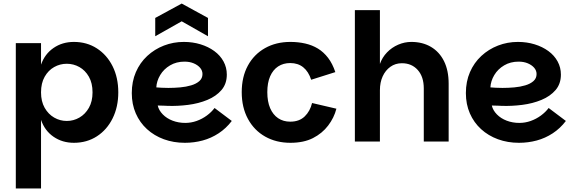

<svg xmlns="http://www.w3.org/2000/svg" viewBox="-20 -797 3229 1081"><path d="M396 7Q331 7 281.5 -27Q232 -61 211 -122V264H69V-554H211V-433Q232 -493 281.5 -527Q331 -561 396 -561Q469 -561 525.5 -524.5Q582 -488 614 -424Q646 -360 646 -277Q646 -195 614 -130.5Q582 -66 525.5 -29.5Q469 7 396 7ZM356 -116Q394 -116 427 -135Q460 -154 480.5 -190Q501 -226 501 -277Q501 -329 480.5 -365Q460 -401 427 -419.5Q394 -438 356 -438Q318 -438 285 -419.5Q252 -401 231.5 -365Q211 -329 211 -277Q211 -226 231.5 -190Q252 -154 285 -135Q318 -116 356 -116Z M1021 7Q957 7 902.5 -13Q848 -33 807.5 -70Q767 -107 744.5 -158.5Q722 -210 722 -273Q722 -338 745 -391Q768 -444 809 -482Q850 -520 903 -540.5Q956 -561 1015 -561Q1065 -561 1109 -547.5Q1153 -534 1186.5 -509.5Q1220 -485 1238.5 -451Q1257 -417 1257 -377Q1257 -325 1227 -290Q1197 -255 1147.5 -234.5Q1098 -214 1039 -206.5Q980 -199 923 -201Q914 -202 902 -202Q890 -202 880.5 -202.5Q871 -203 868 -203Q874 -176 896.5 -153Q919 -130 952 -117.5Q985 -105 1023 -105Q1056 -105 1087 -116Q1118 -127 1144.5 -146.5Q1171 -166 1188 -189L1285 -116Q1253 -74 1211 -46.5Q1169 -19 1121 -6Q1073 7 1021 7ZM928 -302Q961 -302 994.5 -305Q1028 -308 1056.5 -316.5Q1085 -325 1102.5 -340.5Q1120 -356 1120 -380Q1120 -400 1106.5 -415.5Q1093 -431 1070.5 -440.5Q1048 -450 1019 -450Q973 -450 937.5 -429Q902 -408 882 -374.5Q862 -341 860 -305Q872 -304 890 -303Q908 -302 928 -302ZM1151 -593 1003 -677 854 -593V-696L1003 -777L1151 -696Z M1615 7Q1535 7 1473 -28Q1411 -63 1376 -127.5Q1341 -192 1341 -278Q1341 -364 1375.5 -427.5Q1410 -491 1472 -526Q1534 -561 1615 -561Q1659 -561 1698.5 -552Q1738 -543 1770 -523.5Q1802 -504 1827 -471.5Q1852 -439 1868 -391L1732 -348Q1717 -394 1687.5 -418Q1658 -442 1614 -442Q1575 -442 1546 -423Q1517 -404 1501 -367.5Q1485 -331 1485 -278Q1485 -225 1501 -188Q1517 -151 1546 -131.5Q1575 -112 1614 -112Q1665 -112 1695.5 -141.5Q1726 -171 1737 -217L1874 -185Q1861 -134 1827.5 -90Q1794 -46 1742 -19.5Q1690 7 1615 7Z M1978 0V-740H2119V-437Q2132 -474 2159 -502Q2186 -530 2222 -545.5Q2258 -561 2296 -561Q2359 -561 2406.5 -533Q2454 -505 2480 -452.5Q2506 -400 2506 -326V0H2366V-299Q2366 -365 2332 -403Q2298 -441 2243 -441Q2206 -441 2178 -421Q2150 -401 2134.5 -367Q2119 -333 2119 -289V0Z M2902 7Q2838 7 2783.5 -13Q2729 -33 2688.5 -70Q2648 -107 2625.5 -158.5Q2603 -210 2603 -273Q2603 -338 2626 -391Q2649 -444 2690 -482Q2731 -520 2784 -540.5Q2837 -561 2896 -561Q2946 -561 2990 -547.5Q3034 -534 3067.5 -509.5Q3101 -485 3119.5 -451Q3138 -417 3138 -377Q3138 -325 3108 -290Q3078 -255 3028.5 -234.5Q2979 -214 2920 -206.5Q2861 -199 2804 -201Q2795 -202 2783 -202Q2771 -202 2761.5 -202.5Q2752 -203 2749 -203Q2755 -176 2777.5 -153Q2800 -130 2833 -117.5Q2866 -105 2904 -105Q2937 -105 2968 -116Q2999 -127 3025.5 -146.5Q3052 -166 3069 -189L3166 -116Q3134 -74 3092 -46.5Q3050 -19 3002 -6Q2954 7 2902 7ZM2809 -302Q2842 -302 2875.5 -305Q2909 -308 2937.5 -316.5Q2966 -325 2983.5 -340.5Q3001 -356 3001 -380Q3001 -400 2987.5 -415.5Q2974 -431 2951.5 -440.5Q2929 -450 2900 -450Q2854 -450 2818.5 -429Q2783 -408 2763 -374.5Q2743 -341 2741 -305Q2753 -304 2771 -303Q2789 -302 2809 -302Z"/></svg>

Font: Parkinsans Light SemiBold
Style: Regular
Weight: 600
Version: Version 1.000